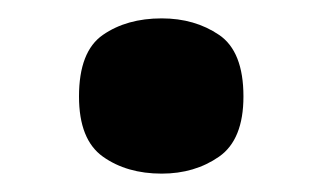

<svg xmlns="http://www.w3.org/2000/svg" viewBox="-20 -459 352 209"><path d="M156 -270Q118 -270 92 -288.5Q66 -307 66 -354Q66 -403 92 -421Q118 -439 156 -439Q192 -439 218.5 -421Q245 -403 245 -354Q245 -307 218.5 -288.5Q192 -270 156 -270Z"/></svg>

Font: Noto Serif Tamil ExtraBold
Style: Italic
Weight: 800
Italic angle: -12°
Designer: Indian Type Foundry, Tom Grace, and the Monotype Design Team
Foundry: Monotype Imaging Inc.
Version: Version 2.003; ttfautohint (v1.8.4.7-5d5b)